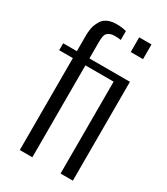

<svg xmlns="http://www.w3.org/2000/svg" viewBox="-198 -895 857 984"><g transform="rotate(30 230.0 -403.5)"><path d="M399.9 -719.2H327.1V-806.2H399.9ZM160.2 0H85.9V-543.9H4.9V-585H85.9V-647.9V-657.2V-681.2Q85.9 -692.9 87.9 -708.5Q90.3 -726.6 93.8 -737.3Q107.4 -772.9 123.5 -786.1Q150.9 -807.1 191.9 -807.1Q226.6 -807.1 252 -799.8V-747.1Q240.2 -750 215.8 -750Q186 -750 171.4 -734.4Q166 -729 163.1 -716.8Q160.2 -705.1 160.2 -676.8V-672.9V-585H399.9V0H327.1V-543.9H160.2Z"/></g></svg>

Font: VL Oswald
Style: Light
Weight: 300
Designer: vernon adams
Foundry: vernon adams
Version: Version ; ttfautohint (v0.92.18-e454-dirty) -l 8 -r 50 -G 20